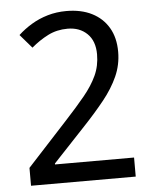

<svg xmlns="http://www.w3.org/2000/svg" viewBox="-52 -768 655 813"><g transform="rotate(-5 275.5 -362.0)"><path d="M47 -76 218 -262Q267 -315 301.5 -357Q336 -399 355 -440Q374 -481 374 -530Q374 -587 342 -618Q310 -649 259 -649Q213 -649 175.5 -630Q138 -611 104 -582L54 -640Q80 -664 111.5 -683Q143 -702 180.5 -713Q218 -724 260 -724Q323 -724 368.5 -701Q414 -678 439 -635.5Q464 -593 464 -533Q464 -478 442 -429Q420 -380 381.5 -332Q343 -284 293 -231L156 -85V-81H492V0H47Z"/></g></svg>

Font: ukorean15
Style: Book
Weight: 400
Designer: Jelle Bosma - Monotype Design Team
Foundry: Monotype Imaging Inc.
Version: Version 2.003